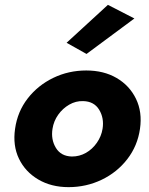

<svg xmlns="http://www.w3.org/2000/svg" viewBox="-20 -760 612 790"><path d="M42 -230Q32 -161 58 -107Q84 -53 137.5 -21.5Q191 10 262 10Q335 10 398.5 -20.5Q462 -51 504 -105.5Q546 -160 556 -230Q566 -299 539.5 -353.5Q513 -408 460 -439Q407 -470 335 -470Q262 -470 199 -439.5Q136 -409 94 -355Q52 -301 42 -230ZM196 -230Q201 -262 219.5 -288Q238 -314 265 -329.5Q292 -345 322 -344Q367 -343 388 -308.5Q409 -274 402 -230Q397 -199 378.5 -172.5Q360 -146 333.5 -131Q307 -116 276 -116Q231 -117 210 -151.5Q189 -186 196 -230ZM533 -684 424 -740 254 -584 336 -538Z"/></svg>

Font: Jost* 700 Bold Italic
Style: Bold Italic
Weight: 700
Italic angle: -10°
Version: Version 3.200; ttfautohint (v0.97) -l 8 -r 50 -G 200 -x 14 -